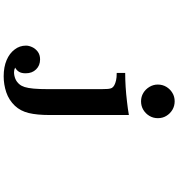

<svg xmlns="http://www.w3.org/2000/svg" viewBox="17 -864 966 1040"><g transform="rotate(90 500.0 -344.0)"><path d="M528.8 -807.1Q554.2 -807.1 575 -794.7Q595.7 -782.2 607.9 -761.7Q620.1 -741.7 620.1 -715.8Q620.1 -690.9 607.7 -670.2Q595.2 -649.4 574.7 -637.2Q554.7 -625 528.8 -625Q503.9 -625 483.6 -637.2Q463.4 -649.4 450.7 -670.4Q438 -691.4 438 -715.8Q438 -741.2 450.4 -762Q462.9 -782.7 483.4 -794.9Q503.4 -807.1 528.8 -807.1ZM603 -128.9Q603 -61.5 592.3 -16.8Q581.5 27.8 553.2 58.1Q522 90.8 480 105Q438 119.1 393.1 119.1Q343.3 119.1 305.9 103.3Q268.6 87.4 248 59.6Q227.1 32.7 227.1 -2Q227.1 -17.1 235.1 -34.9Q243.2 -52.7 259.8 -65.4Q276.9 -78.1 301.8 -78.1Q334.5 -78.1 355.7 -56.6Q377 -35.2 377 0Q377 22.5 369.1 35.6Q361.3 48.8 346.2 57.1Q357.9 63 371.1 63Q389.2 63 406.7 55.9Q424.3 48.8 437 33.2Q445.8 22.9 451.4 5.6Q457 -11.7 460 -43Q462.9 -74.7 462.9 -125V-409.2Q462.9 -432.1 461.7 -445.6Q460.4 -459 456.5 -466.8Q447.3 -482.4 415 -489.7Q400.9 -493.2 375 -493.2V-539.1Q448.2 -539.1 529.3 -548.8Q569.3 -553.2 603 -559.1Z"/></g></svg>

Font: BIZ UDMincho
Style: Bold
Weight: 700
Monospace: yes
Designer: TypeBank Co., Ltd.
Foundry: Morisawa Inc.
Version: Version 1.06